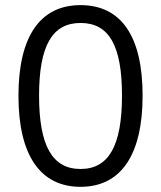

<svg xmlns="http://www.w3.org/2000/svg" viewBox="-20 -720 628 749"><path d="M294.1 8.8C452 8.8 536.3 -115.7 536.3 -347.1C536.3 -578.4 452.9 -700 294.1 -700C136.3 -700 52 -577.5 52 -346.1C52 -115.7 136.3 8.8 294.1 8.8ZM294.1 -60.8C184.3 -60.8 132.4 -151 132.4 -347.1C132.4 -542.2 184.3 -630.4 294.1 -630.4C404.9 -630.4 455.9 -543.1 455.9 -347.1C455.9 -151 403.9 -60.8 294.1 -60.8Z"/></svg>

Font: LL Pando Sans
Style: Regular
Weight: 400
Designer: Joshua Smith
Foundry: Joshua Smith
Version: Version 1.000;Glyphs 3.2.1 (3258)